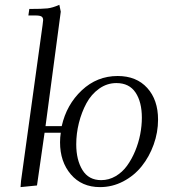

<svg xmlns="http://www.w3.org/2000/svg" viewBox="-20 -766 711 793"><path d="M64.9 6.8 66.9 -19 155.8 -662.1Q158.2 -681.6 158.2 -683.1Q158.2 -693.4 151.4 -697.8Q144.5 -702.1 127 -702.1H97.2L101.1 -729Q154.3 -729 176 -731.4Q197.8 -733.9 225.1 -746.1L231 -717.8L168 -245.1H234.9Q254.9 -334 317.9 -393.1Q380.9 -452.1 465.8 -452.1Q543.5 -452.1 588.1 -402.8Q632.8 -353.5 632.8 -272Q632.8 -219.2 614.7 -168.9Q596.7 -118.7 565.4 -79.6Q534.2 -40.5 489 -16.8Q443.8 6.8 393.1 6.8Q317.4 6.8 272.7 -45.7Q228 -98.1 228 -178.2Q228 -198.2 231 -217.8H164.1L132.8 0ZM294.9 -169.9Q294.9 -105.5 320.6 -63.7Q346.2 -22 397.9 -22Q429.7 -22 457.5 -38.3Q485.4 -54.7 504.6 -81.3Q523.9 -107.9 538.1 -141.8Q552.2 -175.8 559.1 -211.2Q565.9 -246.6 565.9 -279.8Q565.9 -344.7 539.8 -383.8Q513.7 -422.9 460.9 -422.9Q421.9 -422.9 389.4 -399.7Q356.9 -376.5 336.9 -339.4Q316.9 -302.2 305.9 -258.3Q294.9 -214.4 294.9 -169.9Z"/></svg>

Font: Dihjauti
Style: Italic
Weight: 400
Italic angle: -9°
Designer: T. Christopher White
Version: Version 3.0.0